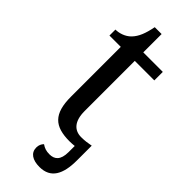

<svg xmlns="http://www.w3.org/2000/svg" viewBox="-279 -686 911 911"><g transform="rotate(45 176.0 -231.0)"><path d="M265 -43C219 -43 189 -74 189 -142V-479H320V-536H189V-659H143C133 -608 120 -575 97 -551C75 -528 43 -519 19 -519V-479H95V-145C95 -30 139 10 240 10C251 10 262 9 273 8V49C273 104 249 121 216 121C194 121 180 116 164 105C155 114 149 126 149 142C149 178 178 197 225 197C300 197 329 142 329 49V-50C308 -46 289 -43 265 -43Z"/></g></svg>

Font: Noto Serif Thai
Style: Regular
Weight: 400
Designer: Monotype Design Team
Foundry: Monotype Imaging Inc.
Version: Version 1.901